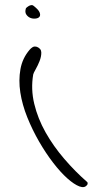

<svg xmlns="http://www.w3.org/2000/svg" viewBox="-20 -533 413 772"><path d="M84.3 -499.9Q79.3 -484.5 85.5 -475Q91.8 -465.4 101.8 -461.2Q111.9 -457.1 123.1 -458.4Q134.4 -459.6 139 -466Q143.6 -472.4 139 -483.6Q134.4 -494.8 113.5 -510.7Q110.2 -513.3 105.2 -512.3Q100.2 -511.4 96 -509.1Q91.8 -506.9 88.5 -504Q85.1 -501.2 84.3 -499.9ZM99.3 -333.1Q70.1 -299.3 62.2 -254.9Q54.2 -210.5 61.7 -161.3Q69.3 -112.1 89.7 -61.3Q110.2 -10.5 136.9 35.8Q163.6 82.1 193.3 120.8Q222.9 159.4 250.5 184Q278.1 208.6 299.4 216.6Q320.7 224.6 330.7 209.9Q332.4 208.6 332.4 204.4Q332.4 200.3 330.7 199Q282.2 156.8 238.4 105.7Q194.5 54.6 163.2 -0.9Q131.9 -56.5 117.7 -115.6Q103.5 -174.7 113.5 -233.5Q114.4 -238.6 123.1 -253.9Q131.9 -269.3 139 -287.1Q146.1 -305 146.1 -321.3Q146.1 -337.6 128.6 -344.6Q117.7 -347.8 110.6 -343Q103.5 -338.3 99.3 -333.1Z"/></svg>

Font: Over the Rainbow
Style: Regular
Weight: 400
Designer: Kimberly Geswein
Foundry: Kimberly Geswein
Version: Version 1.002 2010